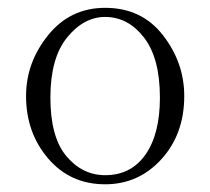

<svg xmlns="http://www.w3.org/2000/svg" viewBox="-20 -481 540 493"><path d="M453.1 -234.4Q453.1 -136.7 394.5 -72.3Q335.9 -7.8 250 -7.8Q160.2 -7.8 103.5 -74.2Q46.9 -140.6 46.9 -234.4Q46.9 -320.3 103.5 -390.6Q160.2 -460.9 250 -460.9Q343.8 -460.9 398.4 -390.6Q453.1 -320.3 453.1 -234.4ZM109.4 -230.5Q109.4 -128.9 150.4 -80.1Q191.4 -31.2 250 -31.2Q316.4 -31.2 353.5 -84Q390.6 -136.7 390.6 -230.5Q390.6 -332 349.6 -384.8Q308.6 -437.5 250 -437.5Q195.3 -437.5 152.3 -384.8Q109.4 -332 109.4 -230.5Z"/></svg>

Font: BabelStone Khitan Small Seal
Style: Regular
Weight: 400
Designer: Andrew West
Foundry: BabelStone
Version: Version 13.000